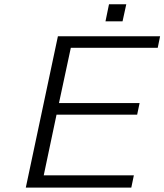

<svg xmlns="http://www.w3.org/2000/svg" viewBox="-20 -859 753 879"><path d="M98.1 0 245.1 -692.9H712.9L702.1 -640.1H304.2L250 -387.2H619.1L607.9 -334H238.8L180.2 -56.2H592.8L581.1 0ZM462.9 -761.2 479 -839.4H558.1L541 -761.2Z"/></svg>

Font: CMU Bright
Style: Oblique
Weight: 500
Italic angle: -12°
Version: Version 0.7.0